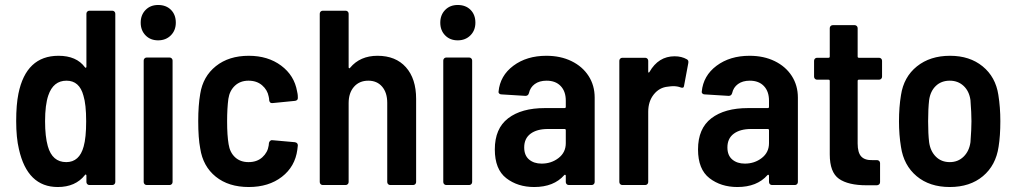

<svg xmlns="http://www.w3.org/2000/svg" viewBox="-20 -743 4079 771"><path d="M339 -700H431Q436 -700 439.5 -696.5Q443 -693 443 -688V-12Q443 -7 439.5 -3.5Q436 0 431 0H339Q334 0 330.5 -3.5Q327 -7 327 -12V-38Q327 -41 325 -42Q323 -43 321 -40Q283 8 212 8Q90 8 56 -144Q45 -190 45 -257Q45 -323 54 -367Q85 -519 215 -519Q287 -519 321 -473Q323 -470 325 -471Q327 -472 327 -475V-688Q327 -693 330.5 -696.5Q334 -700 339 -700ZM326 -256Q326 -324 315 -359Q299 -419 247 -419Q194 -419 174 -360Q161 -322 161 -256Q161 -195 172 -156Q190 -92 246 -92Q299 -92 316 -155Q326 -190 326 -256Z M545 -652Q545 -683 564.5 -703Q584 -723 615 -723Q647 -723 666.5 -703.5Q686 -684 686 -652Q686 -621 666 -601Q646 -581 615 -581Q584 -581 564.5 -601Q545 -621 545 -652ZM557 -12V-500Q557 -505 560.5 -508.5Q564 -512 569 -512H661Q666 -512 669.5 -508.5Q673 -505 673 -500V-12Q673 -7 669.5 -3.5Q666 0 661 0H569Q564 0 560.5 -3.5Q557 -7 557 -12Z M784 -147Q776 -188 776 -257Q776 -320 784 -366Q795 -436 847 -477.5Q899 -519 979 -519Q1056 -519 1109 -479.5Q1162 -440 1173 -376Q1174 -372 1175 -366Q1176 -360 1176 -351V-349Q1176 -340 1165 -338L1074 -329H1072Q1063 -329 1061 -340Q1061 -347 1059 -355Q1054 -382 1032.5 -400.5Q1011 -419 978 -419Q945 -419 923.5 -399Q902 -379 897 -346Q892 -308 892 -256Q892 -199 898 -164Q903 -131 924 -111.5Q945 -92 978 -92Q1012 -92 1033.5 -111.5Q1055 -131 1059 -159L1060 -169Q1061 -174 1065 -177.5Q1069 -181 1074 -180L1164 -172Q1176 -170 1176 -159L1174 -142Q1165 -74 1112 -33Q1059 8 979 8Q898 8 846.5 -33.5Q795 -75 784 -147Z M1651 -346V-12Q1651 -7 1647.5 -3.5Q1644 0 1639 0H1547Q1542 0 1538.5 -3.5Q1535 -7 1535 -12V-330Q1535 -371 1514.5 -395Q1494 -419 1459 -419Q1423 -419 1401.5 -394.5Q1380 -370 1380 -329V-12Q1380 -7 1376.5 -3.5Q1373 0 1368 0H1276Q1271 0 1267.5 -3.5Q1264 -7 1264 -12V-688Q1264 -693 1267.5 -696.5Q1271 -700 1276 -700H1368Q1373 -700 1376.5 -696.5Q1380 -693 1380 -688V-473Q1380 -470 1382 -469Q1384 -468 1386 -471Q1426 -519 1496 -519Q1569 -519 1610 -473Q1651 -427 1651 -346Z M1748 -652Q1748 -683 1767.5 -703Q1787 -723 1818 -723Q1850 -723 1869.5 -703.5Q1889 -684 1889 -652Q1889 -621 1869 -601Q1849 -581 1818 -581Q1787 -581 1767.5 -601Q1748 -621 1748 -652ZM1760 -12V-500Q1760 -505 1763.5 -508.5Q1767 -512 1772 -512H1864Q1869 -512 1872.5 -508.5Q1876 -505 1876 -500V-12Q1876 -7 1872.5 -3.5Q1869 0 1864 0H1772Q1767 0 1763.5 -3.5Q1760 -7 1760 -12Z M2368 -351V-12Q2368 -7 2364.5 -3.5Q2361 0 2356 0H2264Q2259 0 2255.5 -3.5Q2252 -7 2252 -12V-37Q2252 -40 2250 -41Q2248 -42 2246 -40Q2204 8 2125 8Q2059 8 2013 -27.5Q1967 -63 1967 -143Q1967 -227 2020.5 -268Q2074 -309 2168 -309H2247Q2252 -309 2252 -314V-339Q2252 -376 2231.5 -397.5Q2211 -419 2175 -419Q2146 -419 2127.5 -405.5Q2109 -392 2104 -369Q2101 -358 2090 -358L1993 -364Q1988 -364 1984.5 -367.5Q1981 -371 1982 -375Q1988 -439 2041.5 -479Q2095 -519 2174 -519Q2231 -519 2275 -497.5Q2319 -476 2343.5 -438Q2368 -400 2368 -351ZM2252 -168V-220Q2252 -225 2247 -225H2180Q2136 -225 2110.5 -206Q2085 -187 2085 -151Q2085 -119 2104.5 -102.5Q2124 -86 2155 -86Q2194 -86 2223 -108.5Q2252 -131 2252 -168Z M2738 -505Q2746 -501 2744 -490L2727 -399Q2726 -387 2713 -392Q2700 -397 2683 -397Q2676 -397 2662 -395Q2628 -392 2605.5 -364Q2583 -336 2583 -294V-12Q2583 -7 2579.5 -3.5Q2576 0 2571 0H2479Q2474 0 2470.5 -3.5Q2467 -7 2467 -12V-499Q2467 -504 2470.5 -507.5Q2474 -511 2479 -511H2571Q2576 -511 2579.5 -507.5Q2583 -504 2583 -499V-456Q2583 -452 2584.5 -451.5Q2586 -451 2588 -454Q2624 -517 2689 -517Q2717 -517 2738 -505Z M3184 -351V-12Q3184 -7 3180.5 -3.5Q3177 0 3172 0H3080Q3075 0 3071.5 -3.5Q3068 -7 3068 -12V-37Q3068 -40 3066 -41Q3064 -42 3062 -40Q3020 8 2941 8Q2875 8 2829 -27.5Q2783 -63 2783 -143Q2783 -227 2836.5 -268Q2890 -309 2984 -309H3063Q3068 -309 3068 -314V-339Q3068 -376 3047.5 -397.5Q3027 -419 2991 -419Q2962 -419 2943.5 -405.5Q2925 -392 2920 -369Q2917 -358 2906 -358L2809 -364Q2804 -364 2800.5 -367.5Q2797 -371 2798 -375Q2804 -439 2857.5 -479Q2911 -519 2990 -519Q3047 -519 3091 -497.5Q3135 -476 3159.5 -438Q3184 -400 3184 -351ZM3068 -168V-220Q3068 -225 3063 -225H2996Q2952 -225 2926.5 -206Q2901 -187 2901 -151Q2901 -119 2920.5 -102.5Q2940 -86 2971 -86Q3010 -86 3039 -108.5Q3068 -131 3068 -168Z M3510 -423H3429Q3424 -423 3424 -418V-167Q3424 -130 3438.5 -114.5Q3453 -99 3484 -100H3502Q3507 -100 3510.5 -96.5Q3514 -93 3514 -88V-12Q3514 -1 3502 1H3460Q3386 1 3349 -25Q3312 -51 3312 -123V-418Q3312 -423 3307 -423H3261Q3256 -423 3252.5 -426.5Q3249 -430 3249 -435V-499Q3249 -504 3252.5 -507.5Q3256 -511 3261 -511H3307Q3312 -511 3312 -516V-630Q3312 -635 3315.5 -638.5Q3319 -642 3324 -642H3412Q3417 -642 3420.5 -638.5Q3424 -635 3424 -630V-516Q3424 -511 3429 -511H3510Q3515 -511 3518.5 -507.5Q3522 -504 3522 -499V-435Q3522 -430 3518.5 -426.5Q3515 -423 3510 -423Z M3598 -153Q3590 -201 3590 -256Q3590 -313 3598 -361Q3609 -434 3662 -476.5Q3715 -519 3795 -519Q3874 -519 3926 -476.5Q3978 -434 3989 -362Q3997 -312 3997 -257Q3997 -197 3990 -154Q3979 -79 3927 -35.5Q3875 8 3794 8Q3713 8 3661 -35.5Q3609 -79 3598 -153ZM3877 -172Q3881 -224 3881 -256Q3881 -289 3877 -341Q3872 -377 3849.5 -398Q3827 -419 3794 -419Q3760 -419 3738 -398Q3716 -377 3711 -341Q3707 -306 3707 -256Q3707 -205 3711 -172Q3716 -136 3738 -114Q3760 -92 3794 -92Q3827 -92 3849.5 -114Q3872 -136 3877 -172Z"/></svg>

Font: Barlow Semi Condensed SemiBold
Style: Regular
Weight: 600
Width: 4
Designer: Jeremy Tribby
Foundry: Tribby Type
Version: Version 1.408